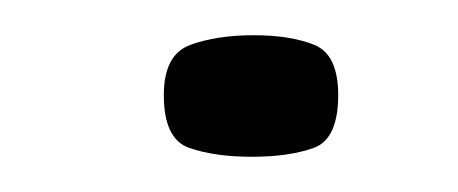

<svg xmlns="http://www.w3.org/2000/svg" viewBox="-20 -87 260 109"><path d="M73 -33Q73 -56 88 -61.5Q103 -67 124 -67Q145 -67 158.5 -61.5Q172 -56 172 -33Q172 -8 158 -3Q144 2 123 2Q102 2 87.5 -3Q73 -8 73 -33Z"/></svg>

Font: Genos Medium
Style: Regular
Weight: 500
Designer: Robert E. Leuschke
Foundry: Robert E. Leuschke
Version: Version 1.010; ttfautohint (v1.8.3)